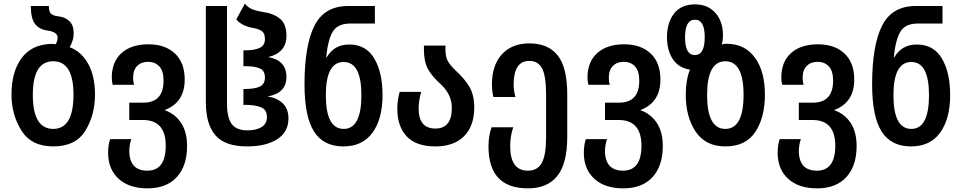

<svg xmlns="http://www.w3.org/2000/svg" viewBox="-20 -793 5272 1053"><path d="M272 10Q395 10 448 -76Q501 -162 501 -274Q501 -378 462.5 -445Q424 -512 362 -534Q371 -550 377.5 -568.5Q384 -587 384 -613Q384 -654 361 -676.5Q338 -699 303 -703Q273 -706 260.5 -717Q248 -728 248 -760H149Q149 -690 173.5 -660Q198 -630 244 -625Q296 -617 296 -587Q296 -567 285 -550Q278 -552 270 -552Q262 -552 255 -552Q151 -547 97 -472.5Q43 -398 43 -274Q43 -164 97.5 -77Q152 10 272 10ZM272 -86Q160 -86 160 -273Q160 -457 272 -457Q383 -457 383 -274Q383 -86 272 -86Z M789 240Q893 240 949.5 178.5Q1006 117 1006 7Q1006 -70 972.5 -120Q939 -170 882 -189Q993 -230 993 -357Q993 -449 939.5 -499.5Q886 -550 794 -550Q700 -550 646.5 -502Q593 -454 593 -368Q593 -346 598 -328H715Q710 -345 710 -366Q710 -409 732.5 -431.5Q755 -454 792 -454Q830 -454 853.5 -429Q877 -404 877 -351Q877 -230 766 -230H689V-135H763Q889 -135 889 6Q889 143 788 143Q691 143 689 37Q689 3 700 -30H584Q573 2 573 45Q573 135 630.5 187.5Q688 240 789 240Z M1335 10Q1439 10 1500.5 -29.5Q1562 -69 1562 -144Q1562 -196 1531 -226Q1500 -256 1448 -264Q1551 -282 1551 -371Q1551 -462 1451 -480Q1551 -504 1551 -597Q1551 -661 1516 -690Q1481 -719 1424 -727Q1390 -732 1365.5 -741.5Q1341 -751 1323 -773L1276 -687Q1304 -651 1371 -639Q1400 -634 1416.5 -622Q1433 -610 1433 -579Q1433 -544 1404.5 -530.5Q1376 -517 1325 -517H1315V-430H1326Q1376 -430 1404.5 -418Q1433 -406 1433 -368Q1433 -332 1405.5 -318.5Q1378 -305 1325 -305H1315V-218H1326Q1377 -218 1410.5 -205Q1444 -192 1444 -151Q1444 -114 1414.5 -96Q1385 -78 1336 -78Q1278 -78 1251.5 -112Q1225 -146 1225 -226V-760H1109V-231Q1109 -112 1161.5 -51Q1214 10 1335 10Z M1863 10Q1969 10 2023.5 -66Q2078 -142 2078 -271Q2078 -396 2032.5 -472.5Q1987 -549 1895 -549Q1813 -549 1772 -479H1769Q1778 -573 1804.5 -618.5Q1831 -664 1902 -664H2036V-760H1889Q1759 -760 1704.5 -652Q1650 -544 1650 -330Q1650 -154 1702 -72Q1754 10 1863 10ZM1865 -86Q1767 -86 1767 -271Q1767 -453 1865 -453Q1962 -453 1962 -271Q1962 -86 1865 -86Z M2368 10Q2469 10 2525 -46Q2581 -102 2581 -204Q2581 -272 2554 -317.5Q2527 -363 2477 -408Q2449 -435 2436 -458Q2423 -481 2423 -521V-543H2305V-522Q2305 -455 2326.5 -415.5Q2348 -376 2395 -333Q2458 -276 2458 -202Q2458 -88 2368 -88Q2276 -88 2276 -197Q2276 -222 2280 -245.5Q2284 -269 2290 -289H2172Q2159 -245 2159 -196Q2159 -100 2210.5 -45Q2262 10 2368 10Z M2875 240Q2982 240 3036.5 172Q3091 104 3091 -42V-276Q3091 -422 3039 -488.5Q2987 -555 2883 -555Q2788 -555 2733 -495.5Q2678 -436 2678 -330Q2678 -295 2686 -261H2807Q2797 -294 2797 -329Q2797 -459 2883 -459Q2932 -459 2953.5 -417Q2975 -375 2975 -271V-45Q2975 58 2951.5 100.5Q2928 143 2875 143Q2778 143 2778 8Q2778 -47 2795 -95H2676Q2659 -48 2659 10Q2659 240 2875 240Z M3398 240Q3502 240 3558.5 178.5Q3615 117 3615 7Q3615 -70 3581.5 -120Q3548 -170 3491 -189Q3602 -230 3602 -357Q3602 -449 3548.5 -499.5Q3495 -550 3403 -550Q3309 -550 3255.5 -502Q3202 -454 3202 -368Q3202 -346 3207 -328H3324Q3319 -345 3319 -366Q3319 -409 3341.5 -431.5Q3364 -454 3401 -454Q3439 -454 3462.5 -429Q3486 -404 3486 -351Q3486 -230 3375 -230H3298V-135H3372Q3498 -135 3498 6Q3498 143 3397 143Q3300 143 3298 37Q3298 3 3309 -30H3193Q3182 2 3182 45Q3182 135 3239.5 187.5Q3297 240 3398 240Z M3958 10Q4070 10 4122.5 -69.5Q4175 -149 4175 -273Q4175 -403 4119.5 -478Q4064 -553 3965 -553Q3949 -553 3938 -549Q3945 -570 3945 -598Q3945 -676 3903.5 -722.5Q3862 -769 3792 -769Q3716 -769 3677 -719Q3638 -669 3638 -589Q3638 -518 3669.5 -469.5Q3701 -421 3764 -411Q3741 -354 3741 -273Q3741 -151 3795.5 -70.5Q3850 10 3958 10ZM3791 -491Q3737 -491 3737 -588Q3737 -685 3791 -685Q3845 -685 3845 -589Q3845 -491 3791 -491ZM3958 -86Q3858 -86 3858 -272Q3858 -457 3958 -457Q4058 -457 4058 -273Q4058 -86 3958 -86Z M4461 240Q4565 240 4621.5 178.5Q4678 117 4678 7Q4678 -70 4644.5 -120Q4611 -170 4554 -189Q4665 -230 4665 -357Q4665 -449 4611.5 -499.5Q4558 -550 4466 -550Q4372 -550 4318.5 -502Q4265 -454 4265 -368Q4265 -346 4270 -328H4387Q4382 -345 4382 -366Q4382 -409 4404.5 -431.5Q4427 -454 4464 -454Q4502 -454 4525.5 -429Q4549 -404 4549 -351Q4549 -230 4438 -230H4361V-135H4435Q4561 -135 4561 6Q4561 143 4460 143Q4363 143 4361 37Q4361 3 4372 -30H4256Q4245 2 4245 45Q4245 135 4302.5 187.5Q4360 240 4461 240Z M4976 10Q5082 10 5136.5 -66Q5191 -142 5191 -271Q5191 -396 5145.5 -472.5Q5100 -549 5008 -549Q4926 -549 4885 -479H4882Q4891 -573 4917.5 -618.5Q4944 -664 5015 -664H5149V-760H5002Q4872 -760 4817.5 -652Q4763 -544 4763 -330Q4763 -154 4815 -72Q4867 10 4976 10ZM4978 -86Q4880 -86 4880 -271Q4880 -453 4978 -453Q5075 -453 5075 -271Q5075 -86 4978 -86Z"/></svg>

Font: Noto Sans Georgian Condensed Semi
Style: Regular
Weight: 600
Width: 3
Designer: Monotype Design Team
Foundry: Monotype Imaging Inc.
Version: Version 1.901